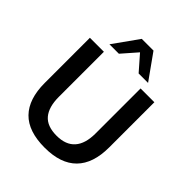

<svg xmlns="http://www.w3.org/2000/svg" viewBox="-255 -1090 1251 1251"><g transform="rotate(45 370.0 -464.5)"><path d="M372 10Q221 10 147.5 -65.5Q74 -141 74 -289V-705H203V-290Q203 -196 243.5 -148Q284 -100 372 -100Q456 -100 498.5 -148Q541 -196 541 -290V-705H668V-289Q668 -141 593.5 -65.5Q519 10 372 10ZM194 -765 318 -939H426L550 -765H463L372 -869L281 -765Z"/></g></svg>

Font: Mulish ExtraLight
Style: Bold
Weight: 700
Version: Version 3.603